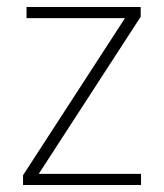

<svg xmlns="http://www.w3.org/2000/svg" viewBox="-20 -530 470 550"><path d="M46 0V-28L338 -478H56V-510H383V-482L91 -32H384V0Z"/></svg>

Font: Saira Thin SemiCondensed
Style: Regular
Weight: 100
Width: 4
Version: Version 1.101